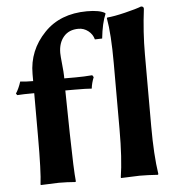

<svg xmlns="http://www.w3.org/2000/svg" viewBox="-51 -746 726 796"><g transform="rotate(-5 312.0 -347.5)"><path d="M432.1 -200.2V-474.1Q432.1 -595.2 419.9 -662.1L421.9 -665Q449.7 -667 496.8 -678.5Q543.9 -689.9 564.9 -698.2Q576.2 -698.2 576.2 -688Q564 -591.8 564 -500V-200.2Q564 -80.1 576.2 0L574.2 2.9Q532.2 0 498 0L420.9 2.9L419.9 0Q432.1 -76.2 432.1 -200.2ZM222.2 -378.9 225.1 -200.2Q228 -44.4 232.9 0L231 2.9Q195.8 0 162.1 0Q162.1 0 86.9 2.9L85.9 0Q92.8 -50.8 92.8 -200.2V-378.9Q45.9 -378.9 22 -377L17.1 -383.8Q30.3 -403.8 39.1 -432.1Q61 -429.2 92.8 -429.2V-459Q92.8 -557.1 162.1 -628.9Q228 -697.8 339.8 -698.2Q393.1 -698.2 415 -684.1L416 -681.2Q399.9 -644 393.1 -580.1L362.8 -579.1Q356.9 -601.1 338.9 -615Q320.8 -628.9 298.8 -628.9Q258.8 -628.9 236.8 -603Q214.8 -577.1 214.8 -535.2Q214.8 -523.9 218.5 -488Q222.2 -452.1 222.2 -439V-429.2H269Q304.2 -429.2 338.9 -432.1L344.2 -423.8Q334.5 -399.9 332 -377Q312 -378.9 259.8 -378.9Z"/></g></svg>

Font: Linux Biolinum
Style: Bold
Weight: 700
Designer: Philipp H. Poll
Foundry: Philipp H. Poll
Version: Version 1.3.2 ; ttfautohint (v0.9)